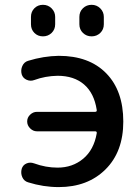

<svg xmlns="http://www.w3.org/2000/svg" viewBox="-20 -760 563 790"><path d="M306.6 -690.4Q306.6 -711.9 321.3 -726.1Q335.9 -740.2 356.9 -740.2Q377.9 -740.2 392.6 -725.6Q407.2 -710.9 407.2 -690.4V-660.2Q407.2 -638.7 392.6 -624.5Q377.9 -610.4 356.9 -610.4Q335.9 -610.4 321.3 -624.5Q306.6 -638.7 306.6 -660.2ZM107.4 -690.4Q107.4 -711.9 121.6 -726.1Q135.7 -740.2 156.7 -740.2Q177.7 -740.2 192.4 -725.6Q207 -710.9 207 -690.4V-660.2Q207 -638.7 192.4 -624.5Q177.7 -610.4 156.7 -610.4Q135.7 -610.4 121.6 -624.5Q107.4 -638.7 107.4 -660.2ZM121.1 -430.7Q105.5 -424.8 89.8 -431.6Q74.2 -438.5 69.3 -454.1Q64.5 -471.7 71.8 -488.3Q79.1 -504.9 95.7 -509.8Q159.2 -529.3 221.7 -530.3Q346.7 -530.3 417 -458.5Q487.3 -386.7 487.3 -259.8Q487.3 -135.7 414.1 -63Q340.8 9.8 221.7 9.8Q158.2 9.8 95.7 -9.8Q79.1 -14.6 71.8 -30.8Q64.5 -46.9 69.3 -65.4Q74.2 -81.1 88.9 -87.4Q103.5 -93.8 120.1 -87.9Q168 -70.3 216.8 -70.3Q278.3 -70.3 322.3 -106.9Q366.2 -143.6 377.9 -210.9Q379.9 -219.7 371.1 -219.7H131.8Q116.2 -219.7 104 -231.9Q91.8 -244.1 91.8 -260.3Q91.8 -276.4 104 -288.1Q116.2 -299.8 131.8 -299.8H371.1Q379.9 -299.8 377.9 -308.6Q367.2 -377 325.7 -412.6Q284.2 -448.2 216.8 -448.2Q166 -447.3 121.1 -430.7Z"/></svg>

Font: Rounded Mgen+ 2p medium
Style: Regular
Weight: 500
Designer: [Source Han Sans]
Ryoko NISHIZUKA  (kana & ideographs); Paul D. Hunt (Latin, Greek & Cyrillic); Wenlong ZHANG  (bopomofo
Version: Version 1.059.20150602